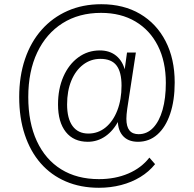

<svg xmlns="http://www.w3.org/2000/svg" viewBox="-20 -733 919 910"><path d="M449 157Q362 157 292 127Q222 97 173 41Q124 -15 97.5 -94.5Q71 -174 71 -273Q71 -372 98.5 -453Q126 -534 177.5 -592Q229 -650 300.5 -681.5Q372 -713 460 -713Q566 -713 644 -667Q722 -621 765 -537.5Q808 -454 808 -342Q808 -257 786.5 -193.5Q765 -130 726 -95.5Q687 -61 634 -61Q585 -61 560 -92Q535 -123 539 -176L543 -163Q518 -114 480 -87.5Q442 -61 396 -61Q329 -61 292 -107.5Q255 -154 255 -238Q255 -312 280.5 -370Q306 -428 351 -461Q396 -494 453 -494Q500 -494 531 -468.5Q562 -443 573 -397H570L582 -484H624L583 -217Q581 -202 580 -191Q579 -180 579 -170Q579 -133 593.5 -115Q608 -97 637 -97Q677 -97 706 -127.5Q735 -158 750.5 -212.5Q766 -267 766 -340Q766 -441 728.5 -515.5Q691 -590 622 -631Q553 -672 459 -672Q354 -672 276.5 -623Q199 -574 156.5 -484.5Q114 -395 114 -273Q114 -152 154.5 -64.5Q195 23 270 69.5Q345 116 449 116Q526 116 588 89.5Q650 63 688 14L715 45Q686 81 645 106Q604 131 554 144Q504 157 449 157ZM399 -100Q445 -100 480.5 -129Q516 -158 536 -209.5Q556 -261 556 -327Q556 -392 532 -423Q508 -454 456 -454Q410 -454 374 -426.5Q338 -399 318 -350.5Q298 -302 298 -238Q298 -171 324 -135.5Q350 -100 399 -100Z"/></svg>

Font: Nunito Sans 10pt SemiCondensed ExtraLight
Style: Regular
Weight: 250
Width: 4
Designer: Vernon Adams
Foundry: Vernon Adams
Version: Version 3.101;gftools[0.9.27]